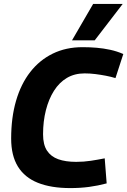

<svg xmlns="http://www.w3.org/2000/svg" viewBox="-20 -951 650 981"><path d="M339 10Q241 10 173.5 -17Q106 -44 71.5 -100Q37 -156 37 -243Q37 -350 62 -436Q87 -522 134.5 -583Q182 -644 249.5 -677Q317 -710 402 -710Q439 -710 474 -707Q509 -704 543.5 -696.5Q578 -689 610 -675L570 -552Q547 -559 521 -564Q495 -569 467.5 -572.5Q440 -576 412 -576Q361 -576 322 -553Q283 -530 256 -487.5Q229 -445 214.5 -388Q200 -331 200 -265Q200 -212 220 -181.5Q240 -151 277.5 -137.5Q315 -124 369 -124Q408 -124 444 -129.5Q480 -135 515 -142L525 -14Q480 -2 435 4Q390 10 339 10ZM348 -745 456 -931H607L464 -745Z"/></svg>

Font: Georama ExtraCondensed Thin
Style: Bold Italic
Weight: 700
Italic angle: -9°
Version: Version 1.001